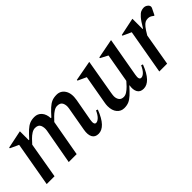

<svg xmlns="http://www.w3.org/2000/svg" viewBox="51 -1014 1577 1577"><g transform="rotate(-45 839.0 -226.0)"><path d="M41 0 109 -388 35 -422V-430L189 -462H192V-359H197Q231 -397 255.5 -419.5Q280 -442 303.5 -452Q327 -462 359 -462Q397 -462 421.5 -434.5Q446 -407 448 -359H454Q488 -397 512.5 -419.5Q537 -442 560.5 -452Q584 -462 617 -462Q664 -462 689.5 -422Q715 -382 703 -314L668 -121Q659 -68 684 -68Q700 -68 719 -85.5Q738 -103 756 -142L771 -136Q742 -61 708 -25.5Q674 10 635 10Q595 10 579.5 -19.5Q564 -49 573 -100L610 -310Q616 -343 604.5 -368.5Q593 -394 556 -394Q537 -394 517 -381.5Q497 -369 479 -351Q461 -333 445 -316V-314L389 0H297L353 -310Q358 -343 347 -368.5Q336 -394 299 -394Q279 -394 258.5 -381Q238 -368 219.5 -349Q201 -330 186 -313L132 0Z M934 10Q896 10 871.5 -19Q847 -48 847 -99Q847 -108 848 -118Q849 -128 851 -138L895 -388L821 -422V-430L994 -462H998L945 -155Q941 -131 941 -120Q941 -94 954 -76Q967 -58 995 -58Q1014 -58 1033 -70.5Q1052 -83 1070.5 -101.5Q1089 -120 1103 -137L1147 -388L1082 -422V-430L1247 -462H1251L1191 -121Q1181 -68 1208 -68Q1225 -68 1243.5 -85.5Q1262 -103 1280 -142L1295 -136Q1266 -61 1232 -25.5Q1198 10 1159 10Q1119 10 1103.5 -18.5Q1088 -47 1096 -93H1094Q1061 -56 1036 -33Q1011 -10 988 0Q965 10 934 10Z M1349 0 1417 -388 1343 -422V-430L1496 -462H1499V-344H1504Q1536 -399 1558 -424Q1580 -449 1597 -455.5Q1614 -462 1629 -462Q1648 -462 1663 -450Q1678 -438 1678 -424Q1678 -418 1675 -411L1647 -354H1641L1630 -362Q1613 -375 1590 -375Q1573 -375 1559 -368Q1545 -361 1528.5 -340.5Q1512 -320 1488 -279L1440 0Z"/></g></svg>

Font: Spectral Medium
Style: Italic
Weight: 500
Italic angle: -10°
Designer: Jean-Baptiste Levee
Foundry: Production Type
Version: Version 2.001